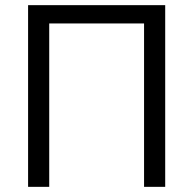

<svg xmlns="http://www.w3.org/2000/svg" viewBox="-20 -725 751 745"><path d="M89 0V-705H621V0H539V-634H171V0Z"/></svg>

Font: Nunito Sans 10pt SemiCondensed
Style: Regular
Weight: 400
Width: 4
Designer: Vernon Adams
Foundry: Vernon Adams
Version: Version 3.101;gftools[0.9.27]